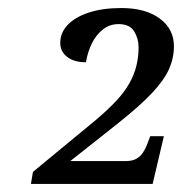

<svg xmlns="http://www.w3.org/2000/svg" viewBox="-20 -844 453 478"><path d="M57 -386 62 -416 217 -544Q248 -570 269 -592.5Q290 -615 302 -636.5Q314 -658 319.5 -680Q325 -702 325 -726Q325 -748 314 -766Q303 -784 275 -784Q253 -784 236 -770.5Q219 -757 208.5 -735.5Q198 -714 194 -689Q164 -689 147 -702.5Q130 -716 130 -737Q130 -762 148 -781.5Q166 -801 200.5 -812.5Q235 -824 282 -824Q342 -824 377.5 -798Q413 -772 413 -729Q413 -700 401 -672.5Q389 -645 359 -613Q329 -581 275 -538L155 -443H293Q309 -443 319 -448.5Q329 -454 335.5 -463.5Q342 -473 346 -484L354 -505H388L360 -386Z"/></svg>

Font: Noto Serif
Style: Italic
Weight: 400
Italic angle: -12°
Designer: Monotype Design Team
Foundry: Monotype Imaging Inc.
Version: Version 2.013